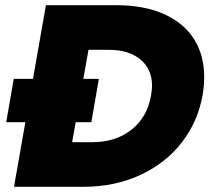

<svg xmlns="http://www.w3.org/2000/svg" viewBox="-20 -720 824 740"><path d="M34 0H300Q423 0 521.5 -46Q620 -92 681.5 -172Q743 -252 761 -354Q767 -390 767 -423Q767 -507 728 -569Q689 -631 612.5 -665.5Q536 -700 427 -700H157ZM321 -528H400Q476 -528 521 -491Q566 -454 566 -389Q566 -377 562 -351Q547 -267 486 -219.5Q425 -172 337 -172H258ZM361 -416H33L4 -249H332Z"/></svg>

Font: Geom Black
Style: Bold Italic
Weight: 900
Italic angle: -10°
Version: Version 1.102